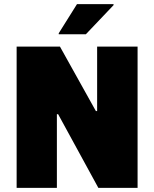

<svg xmlns="http://www.w3.org/2000/svg" viewBox="-20 -915 751 935"><path d="M61 0V-688H272L447 -374H453V-688H650V0H459L263 -359H257V0ZM266 -748V-753L355 -895H533V-890L398 -748Z"/></svg>

Font: Saira Thin ExtraBold
Style: Regular
Weight: 800
Version: Version 1.101